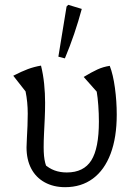

<svg xmlns="http://www.w3.org/2000/svg" viewBox="-20 -767 561 796"><path d="M250 9Q202 9 165.5 -11Q129 -31 109.5 -68Q90 -105 90 -156Q90 -170 91.5 -194.5Q93 -219 94 -246Q95 -273 95 -296Q95 -344 86 -388L35 -453Q70 -471 95.5 -480.5Q121 -490 150 -495Q159 -459 163 -419.5Q167 -380 167 -341Q167 -308 165.5 -275.5Q164 -243 162.5 -213Q161 -183 161 -157Q161 -137 162.5 -121Q164 -105 167.5 -91.5Q171 -78 177 -65L162 -88Q183 -69 206 -60.5Q229 -52 257 -52Q327 -52 358.5 -102Q390 -152 390 -263Q390 -296 387.5 -330Q385 -364 381 -387L327 -448Q360 -468 384 -479Q408 -490 435 -494Q449 -458 456.5 -402.5Q464 -347 464 -292Q464 -197 438.5 -129.5Q413 -62 365 -26.5Q317 9 250 9ZM249 -525 222 -532 256 -740 263 -747 319 -730Q305 -678 287.5 -626.5Q270 -575 249 -525Z"/></svg>

Font: Piazzolla 24pt
Style: Regular
Weight: 400
Designer: Juan Pablo del Peral
Foundry: Huerta Tipografica
Version: Version 2.005